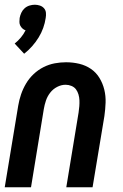

<svg xmlns="http://www.w3.org/2000/svg" viewBox="-24 -791 519 811"><path d="M78 -564 38 -607Q53 -619 64.5 -633Q76 -647 84 -663Q77 -665 71 -670.5Q65 -676 61.5 -683Q58 -690 58 -698.5Q58 -707 59 -715Q61 -726 66 -737Q71 -748 80 -756Q89 -764 100.5 -767.5Q112 -771 123 -771Q134 -771 144.5 -767.5Q155 -764 162 -756Q169 -748 170 -737Q171 -726 169 -715Q166 -694 158.5 -673Q151 -652 139 -632.5Q127 -613 111.5 -595.5Q96 -578 78 -564ZM-4 0 53 -345Q57 -369 65 -392.5Q73 -416 86 -438Q99 -460 118 -478Q137 -496 160 -507.5Q183 -519 207 -523.5Q231 -528 255 -528Q284 -528 311 -521.5Q338 -515 360 -500Q382 -485 396 -462Q410 -439 416.5 -412.5Q423 -386 422 -357.5Q421 -329 417 -301L367 0H256L308 -316Q310 -329 311 -342Q312 -355 311.5 -367.5Q311 -380 307.5 -392Q304 -404 297 -413.5Q290 -423 278 -428Q266 -433 253 -433Q235 -433 217.5 -424Q200 -415 188 -399.5Q176 -384 170 -366Q164 -348 161 -330L107 0Z"/></svg>

Font: Iosevka QP
Style: Bold Italic
Weight: 700
Italic angle: -9°
Designer: Belleve Invis
Foundry: Belleve Invis
Version: Version 20.0.0; ttfautohint (v1.8.4)